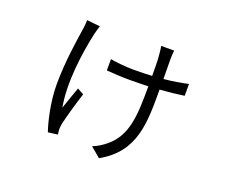

<svg xmlns="http://www.w3.org/2000/svg" viewBox="-113 -773 1225 1037"><g transform="rotate(20 500.0 -254.5)"><path d="M302 -583 226 -591C226 -579 225 -560 222 -541C211 -469 190 -338 190 -208C190 -106 217 3 234 51L289 44C288 36 286 21 286 13C286 4 288 -10 290 -21C299 -61 325 -153 343 -207L306 -227C292 -185 273 -136 262 -101C237 -237 261 -413 288 -534C292 -549 297 -570 302 -583ZM419 -437V-372C459 -369 506 -366 553 -366C591 -366 626 -367 659 -368C659 -199 654 -84 560 -6C539 12 509 31 484 40L541 88C726 -15 722 -184 722 -370V-372C774 -376 820 -381 861 -387V-455C821 -446 774 -438 722 -433L721 -545C721 -561 722 -580 724 -597H649C652 -589 655 -558 656 -544C659 -516 659 -470 659 -428C626 -426 591 -425 555 -425C503 -425 445 -432 419 -437Z"/></g></svg>

Font: Noto Sans KR DemiLight
Style: Regular
Weight: 350
Designer: Ryoko NISHIZUKA 西塚涼子 (kana, bopomofo & ideographs); Paul D. Hunt (Latin, Greek & Cyrillic); Sandoll Communications 산돌커뮤니
Foundry: Adobe
Version: Version 2.004;hotconv 1.0.118;makeotfexe 2.5.65603